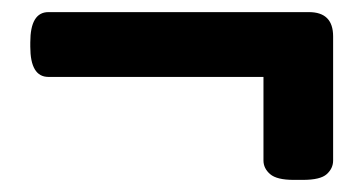

<svg xmlns="http://www.w3.org/2000/svg" viewBox="-20 -369 600 317"><path d="M465 -72Q437 -72 426 -81.5Q415 -91 415 -104V-242H60Q30 -242 30 -292V-299Q30 -349 60 -349H490Q530 -349 530 -309V-104Q530 -91 519.5 -81.5Q509 -72 480 -72Z"/></svg>

Font: Asap
Style: Bold
Weight: 700
Designer: Pablo Cosgaya
Foundry: Omnibus-Type
Version: Version 3.001; ttfautohint (v1.8.3)